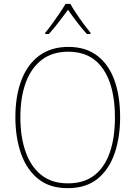

<svg xmlns="http://www.w3.org/2000/svg" viewBox="-20 -969 705 999"><path d="M605 -358Q605 -255 576.5 -171.5Q548 -88 488 -39Q428 10 332 10Q237 10 177 -39.5Q117 -89 88.5 -172.5Q60 -256 60 -359Q60 -471 92 -553.5Q124 -636 185.5 -680.5Q247 -725 336 -725Q425 -725 485 -680Q545 -635 575 -552.5Q605 -470 605 -358ZM86 -359Q86 -256 113.5 -178.5Q141 -101 195.5 -58Q250 -15 333 -15Q417 -15 471 -57Q525 -99 551.5 -176Q578 -253 578 -358Q578 -521 516 -610.5Q454 -700 336 -700Q252 -700 196.5 -657Q141 -614 113.5 -537.5Q86 -461 86 -359ZM346 -949Q358 -927 377.5 -898Q397 -869 417 -842Q437 -815 451 -798V-792H432Q407 -819 380.5 -854Q354 -889 334 -918Q313 -890 286 -854.5Q259 -819 234 -792H215V-798Q231 -817 251 -844.5Q271 -872 290 -900Q309 -928 321 -949Z"/></svg>

Font: Noto Sans SemiCondensed Thin
Style: Regular
Weight: 100
Width: 4
Designer: Monotype Design Team
Foundry: Monotype Imaging Inc.
Version: Version 2.013; ttfautohint (v1.8.4.7-5d5b)